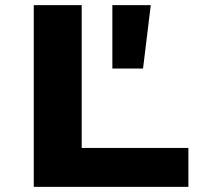

<svg xmlns="http://www.w3.org/2000/svg" viewBox="-20 -725 793 745"><path d="M111 0V-705H297V-151H711V0ZM416 -459V-705H565L535 -459Z"/></svg>

Font: Nunito Sans 7pt Expanded ExtraBold
Style: Regular
Weight: 800
Width: 7
Designer: Vernon Adams
Foundry: Vernon Adams
Version: Version 3.101;gftools[0.9.27]